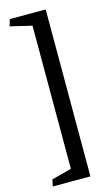

<svg xmlns="http://www.w3.org/2000/svg" viewBox="-132 -768 567 970"><g transform="rotate(-15 151.0 -282.5)"><path d="M213.9 154.3H17.1L24.4 119.1L128.4 91.8V-656.7L15.6 -683.6L26.4 -718.8H213.9Z"/></g></svg>

Font: Vesper Libre
Style: Regular
Weight: 400
Designer: Robert Keller & Kimya Gandhi
Foundry: Mota Italic
Version: Version 1.058